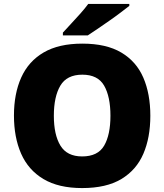

<svg xmlns="http://www.w3.org/2000/svg" viewBox="-20 -947 837 977"><path d="M745 -358Q745 -247 709.5 -164.5Q674 -82 597.5 -36Q521 10 398 10Q278 10 201 -36Q124 -82 87.5 -165Q51 -248 51 -359Q51 -470 88 -552.5Q125 -635 202 -680Q279 -725 399 -725Q521 -725 597.5 -679.5Q674 -634 709.5 -551.5Q745 -469 745 -358ZM254 -358Q254 -261 287.5 -206Q321 -151 398 -151Q478 -151 510 -206Q542 -261 542 -358Q542 -455 510 -511Q478 -567 399 -567Q320 -567 287 -511Q254 -455 254 -358ZM638 -917Q620 -903 593 -882.5Q566 -862 535 -840.5Q504 -819 475.5 -799.5Q447 -780 427 -767H300V-781Q317 -800 341 -825.5Q365 -851 389 -878Q413 -905 429 -927H638Z"/></svg>

Font: Noto Sans Meetei Mayek Black
Style: Regular
Weight: 900
Designer: Monotype Design Team and Neelakash Kshetrimayum
Foundry: Monotype Imaging Inc.
Version: Version 2.002; ttfautohint (v1.8.4.7-5d5b)